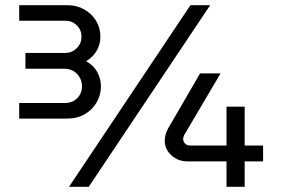

<svg xmlns="http://www.w3.org/2000/svg" viewBox="-20 -720 1090 740"><path d="M54 -263V-323H230Q259 -323 277.5 -341.5Q296 -360 296 -387Q296 -415 277 -435Q258 -455 228 -455H78V-516H232Q257 -516 275.5 -534Q294 -552 294 -578Q294 -605 276 -622.5Q258 -640 233 -640H54V-700H240Q276 -700 305 -683.5Q334 -667 350.5 -639.5Q367 -612 367 -578Q367 -551 353.5 -526Q340 -501 312 -484Q340 -469 354.5 -443Q369 -417 369 -387Q369 -354 352.5 -325.5Q336 -297 307 -280Q278 -263 239 -263ZM246 0 714 -700H790L322 0ZM853 0V-98H703Q666 -98 640.5 -121.5Q615 -145 615 -177Q615 -202 628 -225L751 -437H830L692 -203Q686 -194 686 -184Q686 -174 693.5 -166.5Q701 -159 714 -159H853V-309H923V-159H994V-98H923V0Z"/></svg>

Font: MuseoModerno
Style: Regular
Weight: 400
Designer: Pablo Cosgaya, Héctor Gatti, Marcela Romero, and the Authors of The MuseoModerno Project.
Foundry: Omnibus-Type Team
Version: Version 1.001